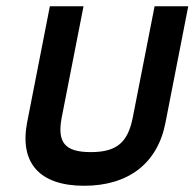

<svg xmlns="http://www.w3.org/2000/svg" viewBox="-20 -585 624 616"><path d="M67 -192C42 -61 108 11 250 11C392 11 486 -61 511 -192L584 -565H476L406 -208C390 -128 355 -97 271 -97C187 -97 163 -129 178 -208L248 -565H140Z"/></svg>

Font: Charger Eco
Style: Obl
Weight: 1000
Designer: Jasper
Foundry: Cannot Into Space Fonts
Version: Version 1.1